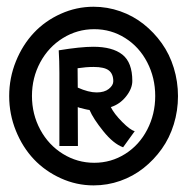

<svg xmlns="http://www.w3.org/2000/svg" viewBox="-20 -580 559 581"><path d="M315.4 -255.9Q325.2 -235.8 349.6 -211.2Q374 -186.5 387.7 -183.1L352.5 -134.3Q323.2 -145 292.7 -182.9Q262.2 -220.7 251 -247.1Q244.1 -248 235.4 -250.2Q226.6 -252.4 220.7 -253.9L215.3 -255.9L215.8 -138.2H159.7V-359.4Q159.7 -396 157.7 -427.7Q223.6 -438.5 262.2 -438.5Q320.3 -438.5 350.3 -414.8Q380.4 -391.1 380.4 -335Q380.4 -312 361.6 -288.3Q342.8 -264.6 315.4 -255.9ZM322.8 -334Q322.8 -356.4 309.3 -366.9Q295.9 -377.4 263.2 -377.4Q240.2 -377.4 214.8 -373.5L215.3 -314.9Q248 -300.3 272.5 -300.3Q295.9 -300.3 309.3 -311Q322.8 -321.8 322.8 -334ZM265.1 -87.4Q316.4 -87.4 358.9 -114.3Q401.4 -141.1 425.5 -187.7Q449.7 -234.4 449.7 -289.6Q449.7 -344.7 425.5 -391.4Q401.4 -438 358.9 -464.8Q316.4 -491.7 265.1 -491.7Q213.9 -491.7 170.4 -464.8Q127 -438 101.8 -391.4Q76.7 -344.7 76.7 -289.6Q76.7 -234.4 101.8 -187.7Q127 -141.1 170.4 -114.3Q213.9 -87.4 265.1 -87.4ZM263.2 -559.6Q304.7 -559.6 343.8 -545.9Q382.8 -532.2 414.3 -507.3Q445.8 -482.4 469.5 -449.2Q493.2 -416 505.9 -374.5Q518.6 -333 518.6 -289.1Q518.6 -245.1 505.9 -203.9Q493.2 -162.6 469.5 -129.4Q445.8 -96.2 414.3 -71.3Q382.8 -46.4 344 -32.7Q305.2 -19 263.2 -19Q211.4 -19 164.1 -40.5Q116.7 -62 82.5 -98.1Q48.3 -134.3 28.1 -184.3Q7.8 -234.4 7.8 -289.3Q7.8 -344.2 28.1 -394.3Q48.3 -444.3 82.5 -480.7Q116.7 -517.1 164.1 -538.3Q211.4 -559.6 263.2 -559.6Z"/></svg>

Font: Fantasque Sans Mono
Style: Regular
Weight: 400
Monospace: yes
Designer: Jany Belluz
Version: Version 1.8.0 ; ttfautohint (v1.8.2)